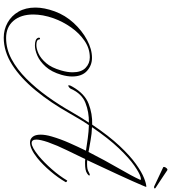

<svg xmlns="http://www.w3.org/2000/svg" viewBox="37 -830 938 1053"><g transform="rotate(90 506.5 -303.0)"><path d="M186 146Q142 146 104 125Q66 104 43.5 65Q21 26 21 -28Q21 -76 42 -134Q63 -191 105 -237Q147 -283 198 -310.5Q249 -338 297 -338Q338 -338 368.5 -310.5Q399 -283 399 -229Q399 -203 390 -171Q374 -116 345 -84Q316 -52 285 -38.5Q254 -25 229 -25Q194 -25 187 -42Q186 -44 186 -47Q186 -53 191 -53Q196 -53 196 -47Q198 -33 227 -33Q247 -33 273.5 -45Q300 -57 325.5 -86.5Q351 -116 366 -169Q376 -203 376 -232Q376 -279 352 -302.5Q328 -326 294 -326Q245 -326 203 -297Q161 -268 129.5 -223Q98 -178 80 -128Q69 -97 64 -69Q59 -41 59 -16Q59 52 93.5 92.5Q128 133 188 133Q248 133 304 103Q360 73 411.5 21.5Q463 -30 509 -94Q555 -158 594 -227Q609 -253 623.5 -276.5Q638 -300 652 -321Q594 -322 543.5 -302Q493 -282 467 -223Q465 -218 459 -213Q453 -208 449 -208Q447 -208 447 -211Q447 -218 455 -231Q493 -298 548.5 -319.5Q604 -341 663 -339Q725 -431 779.5 -489Q834 -547 879 -579Q924 -611 956 -623.5Q988 -636 1004 -636Q1006 -636 997 -615.5Q988 -595 973 -560.5Q958 -526 938 -483.5Q918 -441 897.5 -396.5Q877 -352 858 -312Q863 -311 868.5 -311Q874 -311 879 -311Q893 -311 904 -313Q915 -315 923 -320Q934 -326 938 -326Q942 -326 942 -323Q942 -319 932 -312Q922 -305 908 -302.5Q894 -300 877 -300Q871 -300 865 -300Q859 -300 852 -301Q828 -250 803 -199.5Q778 -149 759 -96Q745 -54 745 -33Q745 -7 764 -7Q787 -7 835 -46Q870 -75 907 -117Q944 -159 969 -201Q969 -202 969.5 -202Q970 -202 970 -202Q973 -202 976.5 -198.5Q980 -195 978 -193Q955 -153 919 -110.5Q883 -68 846 -38Q821 -18 799.5 -8Q778 2 761 2Q742 2 730 -12.5Q718 -27 718 -56Q718 -83 728 -117Q742 -165 763 -212.5Q784 -260 806 -305Q773 -310 737 -315Q701 -320 666 -321Q650 -298 634.5 -272Q619 -246 603 -218Q543 -111 475 -28.5Q407 54 334.5 100Q262 146 186 146ZM813 -319Q860 -411 903 -485Q946 -559 965 -601Q970 -610 949 -604Q928 -598 887.5 -570Q847 -542 793 -485.5Q739 -429 677 -338Q713 -337 747.5 -330.5Q782 -324 813 -319ZM1002 -679 898 -728Q895 -729 895 -732V-733Q895 -739 901.5 -746.5Q908 -754 913 -751Q922 -745 940.5 -732.5Q959 -720 979 -707Q999 -694 1011 -686Q1013 -684 1013 -683Q1013 -677 1002 -679Z"/></g></svg>

Font: Gwendolyn
Style: Regular
Weight: 400
Designer: Robert E. Leuschke
Foundry: Robert E. Leuschke
Version: Version 1.010; ttfautohint (v1.8.3)